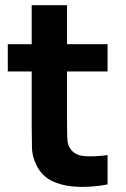

<svg xmlns="http://www.w3.org/2000/svg" viewBox="-20 -710 484 739"><path d="M394 0Q338 10.5 284.2 9.2Q230.5 8 188.2 -9.8Q146 -27.5 124 -67Q104 -104 103 -142.2Q102 -180.5 102 -229V-690H238V-237Q238 -205.5 238.8 -180.2Q239.5 -155 249 -140Q267 -111.5 306.5 -109Q346 -106.5 394 -113ZM10 -435V-540H394V-435Z"/></svg>

Font: Manrope ExtraLight ExtraBold
Style: Regular
Weight: 800
Version: Version 4.504